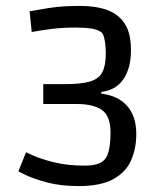

<svg xmlns="http://www.w3.org/2000/svg" viewBox="-20 -615 534 648"><path d="M246 13Q184 13 138 0.5Q92 -12 66.5 -24.5Q41 -37 42 -37L68 -101Q68 -101 93.5 -89.5Q119 -78 163.5 -67Q208 -56 266 -56Q319 -56 336 -80Q353 -104 353 -168Q353 -223 324.5 -243.5Q296 -264 239 -264H126V-331H196Q254 -331 284 -340Q314 -349 325.5 -371.5Q337 -394 337 -434Q337 -460 333 -481Q329 -502 321 -507Q307 -516 286.5 -519Q266 -522 236 -522Q214 -522 195 -521Q176 -520 151.5 -517Q127 -514 87 -507L80 -577Q119 -584 145 -588Q171 -592 195.5 -593.5Q220 -595 251 -595Q303 -595 341 -581.5Q379 -568 400.5 -536Q422 -504 422 -446Q422 -384 396 -347Q370 -310 322 -305V-299Q379 -292 409.5 -257Q440 -222 440 -163Q440 -114 422.5 -74Q405 -34 362.5 -10.5Q320 13 246 13Z"/></svg>

Font: Ruda
Style: Regular
Weight: 400
Designer: Mariela Monsalve and Angelina Sanchez
Foundry: Mariela Monsalve and Angelina Sanchez
Version: Version 2.000